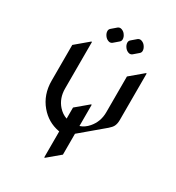

<svg xmlns="http://www.w3.org/2000/svg" viewBox="-218 -1053 1104 1203"><g transform="rotate(30 334.5 -451.0)"><path d="M439.5 -920.9Q445.3 -920.9 452.1 -918.5Q467.3 -912.6 476.1 -900.4Q488.8 -883.8 488.8 -866.7Q488.8 -854 478.5 -845.7L444.3 -816.4Q436.5 -810.5 428.7 -810.5Q422.9 -810.5 416 -813Q401.9 -818.4 392.1 -831.1Q379.4 -847.7 379.4 -864.7Q379.4 -877.4 389.6 -885.7L423.8 -915Q430.7 -920.9 439.5 -920.9ZM294.9 -920.9Q300.8 -920.9 307.6 -918.5Q322.8 -912.6 331.5 -900.4Q344.2 -883.8 344.2 -866.7Q344.2 -854 334 -845.7L299.8 -816.4Q292 -810.5 284.2 -810.5Q278.3 -810.5 271.5 -813Q257.3 -818.4 247.6 -831.1Q234.9 -847.7 234.9 -864.7Q234.9 -877.4 245.1 -885.7L279.3 -915Q286.1 -920.9 294.9 -920.9ZM288.1 19.5V-168.5Q285.6 -168.9 283.2 -169.4Q201.7 -184.6 147 -249.5Q87.9 -319.8 87.9 -419.9V-678.7L180.7 -756.8H185.5V-419.9Q185.5 -349.6 227.5 -302.2Q253.9 -272.5 288.1 -261.2V-341.3L376 -415H380.9V-261.2Q415 -272.5 440.4 -302.2Q483.4 -351.6 483.4 -419.9V-678.7L576.2 -756.8H581.1V-419.9Q581.1 -393.6 572.3 -375.5Q564.9 -360.4 544.9 -343.3L380.9 -205.1V-54.2L293 19.5Z"/></g></svg>

Font: Gothica
Style: Book
Weight: 400
Designer: Wojciech Kalinowski "wmk69" (wmk69@o2.pl)
Foundry: Wojciech Kalinowski "wmk69" (wmk69@o2.pl)
Version: Version 2.1.0; 2021-05-14